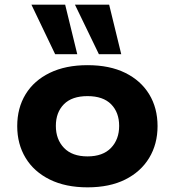

<svg xmlns="http://www.w3.org/2000/svg" viewBox="-20 -794 751 825"><path d="M356 11Q262 11 194 -22.5Q126 -56 90 -115.5Q54 -175 54 -252Q54 -330 90 -389Q126 -448 194 -481Q262 -514 356 -514Q451 -514 518 -481Q585 -448 621 -389Q657 -330 657 -252Q657 -175 621 -115.5Q585 -56 518 -22.5Q451 11 356 11ZM356 -122Q422 -122 457 -158.5Q492 -195 492 -253Q492 -311 457.5 -346Q423 -381 356 -381Q289 -381 254.5 -346Q220 -311 220 -253Q220 -195 255 -158.5Q290 -122 356 -122ZM405 -561 302 -774H449L501 -561ZM217 -561 115 -774H260L312 -561Z"/></svg>

Font: Nunito Sans 7pt SemiExpanded ExtraBold
Style: Regular
Weight: 800
Width: 6
Designer: Vernon Adams
Foundry: Vernon Adams
Version: Version 3.101;gftools[0.9.27]